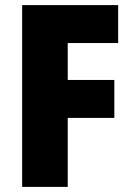

<svg xmlns="http://www.w3.org/2000/svg" viewBox="-20 -734 521 754"><path d="M246 0H67V-714H444V-565H246V-420H429V-271H246Z"/></svg>

Font: Noto Sans Oriya Cond Blk
Style: Regular
Weight: 900
Width: 3
Designer: Amélie Bonet and Sol Matas
Foundry: Google LLC
Version: Version 2.006; ttfautohint (v1.8.4.7-5d5b)